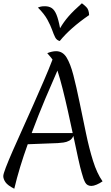

<svg xmlns="http://www.w3.org/2000/svg" viewBox="-22 -1117 676 1170"><path d="M476 -64Q468 -90 454.5 -151Q441 -212 425 -289Q417 -269 400.5 -260Q384 -251 365 -248.5Q346 -246 330 -245L147 -238Q122 -169 101 -100Q80 -31 65 33Q25 13 11.5 -6.5Q-2 -26 -2 -44Q-2 -56 13.5 -96.5Q29 -137 55 -196.5Q81 -256 113.5 -327.5Q146 -399 179.5 -475Q213 -551 244 -622.5Q275 -694 298 -754Q289 -767 280.5 -776Q272 -785 266 -793Q295 -805 320 -805Q360 -805 383.5 -767Q407 -729 425 -659.5Q443 -590 463 -493Q483 -397 502 -305Q521 -213 545 -136.5Q569 -60 603 -12Q586 0 567 8Q548 16 535 16Q509 16 497.5 -4.5Q486 -25 476 -64ZM171 -306H421Q407 -372 391.5 -441.5Q376 -511 360 -574.5Q344 -638 328 -687Q296 -615 254 -515.5Q212 -416 171 -306ZM477 -1097Q486 -1091 503 -1075Q520 -1059 521 -1025Q406 -946 342 -867Q323 -872 314 -890Q305 -908 295.5 -935Q286 -962 267 -997Q248 -1032 209 -1071Q214 -1073 223.5 -1076Q233 -1079 251 -1079Q276 -1079 293 -1068Q310 -1057 322 -1028Q334 -999 344 -945Q366 -983 395.5 -1017Q425 -1051 477 -1097Z"/></svg>

Font: Merienda Light
Style: Regular
Weight: 300
Designer: Eduardo Rodriguez Tunni
Foundry: Eduardo Rodriguez Tunni
Version: Version 2.001; ttfautohint (v1.8.4.7-5d5b)